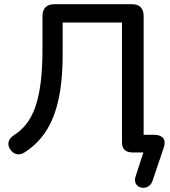

<svg xmlns="http://www.w3.org/2000/svg" viewBox="-20 -725 807 913"><path d="M759 -24C772 -62 753 -84 713 -84H663V-649C663 -685 644 -705 608 -705H238C202 -705 182 -685 182 -649V-492C182 -241 134 -138 46 -82C19 -64 12 -39 29 -14C46 11 73 16 98 -1C215 -77 278 -208 278 -466V-618H560V-48C560 -14 579 0 612 0H662L625 113C605 173 687 189 705 136Z"/></svg>

Font: Nunito SemiBold
Style: Regular
Weight: 600
Designer: Vernon Adams
Foundry: Vernon Adams
Version: Version 3.602